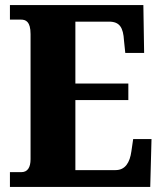

<svg xmlns="http://www.w3.org/2000/svg" viewBox="-20 -734 637 754"><path d="M19 0H570L575 -188H503L496 -140C490 -96 472 -66 434 -66H276V-341H484V-406H276V-649H408C450 -649 464 -626 467 -574L472 -526H546L543 -714H19V-657H62C81 -657 100 -650 100 -600V-109C100 -76 88 -58 64 -58H19Z"/></svg>

Font: Noto Serif Devanagari Condensed Black
Style: Regular
Weight: 900
Width: 3
Designer: Universal Thirst, Indian Type Foundry and the Monotype Design Team
Foundry: Monotype Imaging Inc.
Version: Version 2.004